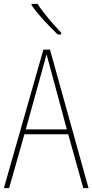

<svg xmlns="http://www.w3.org/2000/svg" viewBox="-20 -971 477 991"><path d="M174 -951H143V-944C177 -894 236 -833 278 -793H296V-802C255 -846 207 -899 174 -951ZM410 0H437L238 -715H204L0 0H27L106 -278H332ZM243 -607 325 -303H113L197 -606C206 -638 213 -662 220 -691C228 -660 235 -637 243 -607Z"/></svg>

Font: Noto Sans Lao UI Cond Thin
Style: Regular
Weight: 100
Width: 3
Designer: Monotype Design Team
Foundry: Monotype Imaging Inc.
Version: Version 2.000